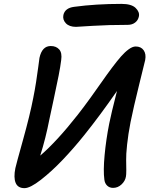

<svg xmlns="http://www.w3.org/2000/svg" viewBox="-20 -999 770 988"><path d="M371.1 -860.8Q336.4 -860.8 318.8 -879.4Q301.3 -897.9 306.2 -921.9Q314.5 -958 361.8 -963.9Q473.1 -979 605 -979Q656.2 -979 677.7 -958.3Q699.2 -937.5 694.8 -915Q690.9 -895 675.5 -883.1Q660.2 -871.1 637.2 -871.1Q538.1 -871.1 456.1 -866Q374 -860.8 371.1 -860.8ZM106 -30.8Q71.8 -30.8 60.5 -58.1Q49.3 -85.4 59.1 -133.8Q62.5 -150.4 98.4 -279.1Q134.3 -407.7 150.9 -494.1Q159.2 -534.7 165.8 -577.4Q172.4 -620.1 177 -655.5Q181.6 -690.9 183.1 -701.2Q196.3 -762.2 241.2 -762.2Q269 -762.2 284.7 -744.6Q300.3 -727.1 294.9 -689.9Q291 -657.2 281.5 -608.9Q272 -560.5 256.1 -487.1Q240.2 -413.6 233.9 -383.8Q215.3 -287.6 187 -198.2Q272.5 -271.5 379.9 -408.2Q410.2 -446.8 445.1 -495.1Q480 -543.5 504.4 -578.6Q528.8 -613.8 555.9 -649.9Q583 -686 602.8 -708.5Q622.6 -731 642.3 -745.4Q662.1 -759.8 678.2 -759.8Q705.6 -759.8 719.2 -740.5Q732.9 -721.2 727.1 -689.9Q725.1 -680.7 696 -563.2Q667 -445.8 651.9 -371.1Q639.6 -308.1 634 -254.9Q628.4 -201.7 629.2 -175.8Q629.9 -149.9 629.9 -124Q629.9 -98.1 627.9 -89.8Q624 -67.4 605.2 -49.8Q586.4 -32.2 562 -32.2Q543.5 -32.2 531.5 -43.7Q519.5 -55.2 517.1 -74.2Q510.7 -120.1 518.3 -200.9Q525.9 -281.7 542 -362.8Q551.3 -410.6 582 -530.8Q493.2 -402.8 413.1 -303.2Q359.9 -236.8 303 -177Q246.1 -117.2 190.7 -74Q135.3 -30.8 106 -30.8Z"/></svg>

Font: Shantell Sans Bouncy
Style: Italic
Weight: 500
Italic angle: -11.31°
Designer: Stephen Nixon, Anya Danilova, Shantell Martin
Foundry: Arrow Type
Version: Version 1.006;[9816181b4]